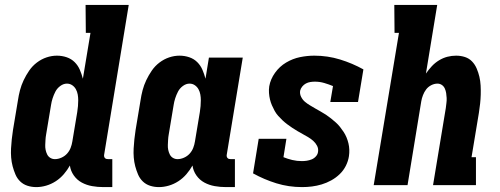

<svg xmlns="http://www.w3.org/2000/svg" viewBox="-20 -755 2040 783"><path d="M128 8Q109 8 92 2.5Q75 -3 62.5 -15Q50 -27 43 -43.5Q36 -60 31.5 -77Q27 -94 25.5 -112.5Q24 -131 25 -149.5Q26 -168 28 -187Q30 -206 33 -225L53 -345Q56 -366 61.5 -387Q67 -408 76.5 -428Q86 -448 99 -467Q112 -486 130.5 -500Q149 -514 170 -521Q191 -528 212 -528Q233 -528 252 -521.5Q271 -515 284.5 -501.5Q298 -488 305.5 -470.5Q313 -453 318 -434L349 -621H330L329 -735H505L405 -126Q404 -122 404.5 -118Q405 -114 407.5 -111Q410 -108 413.5 -107Q417 -106 421 -106H438V8H402Q378 8 355.5 4Q333 0 313.5 -10.5Q294 -21 281 -39.5Q268 -58 265 -80Q255 -62 240.5 -45Q226 -28 207.5 -16Q189 -4 168.5 2Q148 8 128 8ZM204 -106Q217 -106 230.5 -112Q244 -118 253.5 -128.5Q263 -139 268 -152Q273 -165 275 -178L295 -298Q297 -310 298 -322.5Q299 -335 299 -346.5Q299 -358 297 -369.5Q295 -381 289.5 -391Q284 -401 274.5 -407.5Q265 -414 253 -414Q239 -414 226 -404.5Q213 -395 206 -381.5Q199 -368 194.5 -354Q190 -340 188 -326L168 -206Q166 -195 165.5 -184.5Q165 -174 164.5 -164Q164 -154 166 -144Q168 -134 172.5 -125Q177 -116 185.5 -111Q194 -106 204 -106Z M628 8Q609 8 592 2.5Q575 -3 562.5 -15Q550 -27 543 -43.5Q536 -60 531.5 -77Q527 -94 525.5 -112.5Q524 -131 525 -149.5Q526 -168 528 -187Q530 -206 533 -225L553 -345Q556 -366 561.5 -387Q567 -408 576.5 -428Q586 -448 599 -467Q612 -486 630.5 -500Q649 -514 670 -521Q691 -528 712 -528Q733 -528 752 -521.5Q771 -515 784.5 -501.5Q798 -488 805.5 -470.5Q813 -453 818 -434L832 -520H970L905 -126Q904 -122 904.5 -118Q905 -114 907.5 -111Q910 -108 913.5 -107Q917 -106 921 -106H938V8H902Q878 8 855.5 4Q833 0 813.5 -10.5Q794 -21 781 -39.5Q768 -58 765 -80Q755 -62 740.5 -45Q726 -28 707.5 -16Q689 -4 668.5 2Q648 8 628 8ZM704 -106Q717 -106 730.5 -112Q744 -118 753.5 -128.5Q763 -139 768 -152Q773 -165 775 -178L795 -298Q797 -310 798 -322.5Q799 -335 799 -346.5Q799 -358 797 -369.5Q795 -381 789.5 -391Q784 -401 774.5 -407.5Q765 -414 753 -414Q739 -414 726 -404.5Q713 -395 706 -381.5Q699 -368 694.5 -354Q690 -340 688 -326L668 -206Q666 -195 665.5 -184.5Q665 -174 664.5 -164Q664 -154 666 -144Q668 -134 672.5 -125Q677 -116 685.5 -111Q694 -106 704 -106Z M1212 8Q1157 8 1107 -7.5Q1057 -23 1012 -48L1035 -189H1148L1136 -114Q1153 -107 1172 -102.5Q1191 -98 1211 -98Q1221 -98 1231 -99.5Q1241 -101 1251 -105Q1261 -109 1268.5 -117.5Q1276 -126 1277 -136Q1279 -149 1273 -160.5Q1267 -172 1257.5 -180.5Q1248 -189 1237 -195.5Q1226 -202 1215 -208Q1204 -214 1193 -220.5Q1182 -227 1171.5 -234Q1161 -241 1151 -248.5Q1141 -256 1132 -264.5Q1123 -273 1114.5 -282.5Q1106 -292 1100 -303Q1094 -314 1089 -325.5Q1084 -337 1081 -349.5Q1078 -362 1077 -375.5Q1076 -389 1078 -403Q1083 -432 1101.5 -458Q1120 -484 1147 -500Q1174 -516 1203.5 -522Q1233 -528 1262 -528Q1316 -528 1366.5 -512.5Q1417 -497 1462 -472L1440 -339H1327L1338 -404Q1321 -411 1302.5 -416.5Q1284 -422 1264 -422Q1255 -422 1245.5 -420.5Q1236 -419 1227.5 -414.5Q1219 -410 1212.5 -402Q1206 -394 1204 -385Q1202 -372 1208 -360Q1214 -348 1223.5 -340Q1233 -332 1244 -325.5Q1255 -319 1266 -312.5Q1277 -306 1288 -300Q1299 -294 1309.5 -287Q1320 -280 1330 -272Q1340 -264 1349.5 -255.5Q1359 -247 1366.5 -237.5Q1374 -228 1381 -217.5Q1388 -207 1393 -195Q1398 -183 1401 -170.5Q1404 -158 1404.5 -144.5Q1405 -131 1403 -118Q1400 -98 1390.5 -79Q1381 -60 1365.5 -45Q1350 -30 1331 -19.5Q1312 -9 1292 -3Q1272 3 1252 5.5Q1232 8 1212 8Z M1504 0 1607 -621H1589L1588 -735H1763L1717 -455Q1728 -471 1741 -485Q1754 -499 1770.5 -509Q1787 -519 1804.5 -523.5Q1822 -528 1840 -528Q1859 -528 1876 -522.5Q1893 -517 1905 -504.5Q1917 -492 1924 -475.5Q1931 -459 1935 -442Q1939 -425 1940 -406.5Q1941 -388 1940.5 -369.5Q1940 -351 1938 -332.5Q1936 -314 1933 -295L1903 -114H1921V0H1746L1798 -314Q1799 -324 1800.5 -334.5Q1802 -345 1801.5 -355.5Q1801 -366 1799.5 -375.5Q1798 -385 1794 -394Q1790 -403 1782 -408.5Q1774 -414 1764 -414Q1751 -414 1738.5 -407.5Q1726 -401 1718 -390.5Q1710 -380 1705 -367Q1700 -354 1698 -342L1642 0Z"/></svg>

Font: Iosevka Curly Slab Heavy
Style: Italic
Weight: 900
Italic angle: -9°
Monospace: yes
Designer: Belleve Invis
Foundry: Belleve Invis
Version: Version 22.1.2; ttfautohint (v1.8.4)